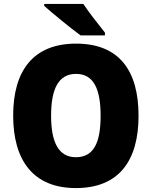

<svg xmlns="http://www.w3.org/2000/svg" viewBox="-20 -947 772 977"><path d="M404 -927H205V-917C245 -881 344 -800 390 -767H514V-781C487 -815 432 -884 404 -927ZM685 -358C685 -587 587 -725 367 -725C149 -725 47 -587 47 -359C47 -130 150 10 366 10C586 10 685 -130 685 -358ZM240 -358C240 -494 277 -571 367 -571C456 -571 492 -495 492 -358C492 -221 457 -147 366 -147C278 -147 240 -223 240 -358Z"/></svg>

Font: Noto Sans Armenian SemiCondensed Black
Style: Regular
Weight: 900
Width: 4
Designer: Monotype Design Team
Foundry: Monotype Imaging Inc.
Version: Version 2.008